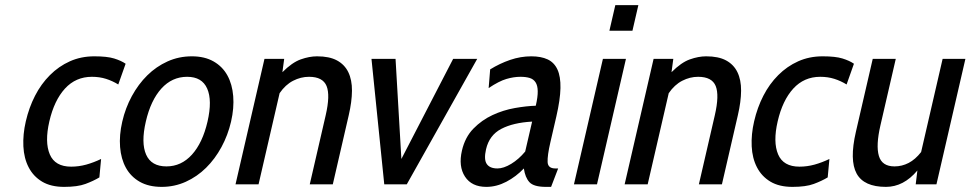

<svg xmlns="http://www.w3.org/2000/svg" viewBox="-20 -720 3791 750"><path d="M230.7 10C265.4 10 293.1 6.2 313.8 -1.5C334.6 -9.2 352.7 -17.7 368.2 -27L374.9 -99C355.4 -89.7 336 -82.3 316.8 -77C297.5 -71.7 277.9 -69 257.9 -69C215.9 -69 188.1 -85 174.5 -117C160.9 -149 160.3 -192 172.8 -246C185.4 -300.7 205.8 -343.3 233.8 -374C261.9 -404.7 297 -420 339 -420C359 -420 377.3 -417.3 394.1 -412C410.9 -406.7 426.9 -399.3 442 -390L470.7 -471C459.3 -479 444.3 -485.8 426 -491.5C407.6 -497.2 381.8 -500 348.4 -500C313.8 -500 281.9 -493.5 252.9 -480.5C223.9 -467.5 197.9 -449.5 175 -426.5C152 -403.5 132.6 -376.7 116.9 -346C101.1 -315.3 89.1 -282 80.8 -246C72.9 -212 69.8 -179.5 71.3 -148.5C72.8 -117.5 79.6 -90.2 91.9 -66.5C104.1 -42.8 121.6 -24.2 144.4 -10.5C167.3 3.2 196 10 230.7 10Z M611.7 10C645 10 676.4 3.3 705.8 -10C735.2 -23.3 761.6 -41.5 784.9 -64.5C808.2 -87.5 828.3 -114.5 845.1 -145.5C861.9 -176.5 874.4 -209.7 882.6 -245C890.7 -280.3 893.5 -313.5 891 -344.5C888.5 -375.5 880.9 -402.5 868.2 -425.5C855.5 -448.5 837.6 -466.7 814.3 -480C791.1 -493.3 762.8 -500 729.4 -500C695.4 -500 663.7 -493.3 634.3 -480C604.9 -466.7 578.5 -448.5 555.2 -425.5C531.9 -402.5 511.9 -375.5 495 -344.5C478.2 -313.5 465.7 -280.3 457.6 -245C449.4 -209.7 446.6 -176.5 449.1 -145.5C451.6 -114.5 459.2 -87.5 471.9 -64.5C484.6 -41.5 502.6 -23.3 525.8 -10C549.1 3.3 577.7 10 611.7 10ZM711 -420C749.6 -420 775.8 -404.7 789.3 -374C802.9 -343.3 803.3 -300.3 790.6 -245C777.8 -189.7 757.5 -146.7 729.8 -116C702 -85.3 668.8 -70 630.2 -70C590.8 -70 564.4 -85.3 550.8 -116C537.2 -146.7 536.8 -189.7 549.6 -245C562.3 -300.3 582.6 -343.3 610.3 -374C638.1 -404.7 671.6 -420 711 -420Z M1190 0H1280L1342.3 -270C1350.5 -305.3 1354.7 -337.2 1354.9 -365.5C1355.1 -393.8 1350.3 -418 1340.6 -438C1330.9 -458 1316.1 -473.3 1296.2 -484C1276.4 -494.7 1250.4 -500 1218.4 -500C1198.4 -500 1177.2 -496 1154.7 -488C1132.2 -480 1108.3 -463.3 1083.1 -438L1090.1 -490H1013.1L900 0H990L1072.2 -356C1087.3 -378 1104.8 -394.2 1124.9 -404.5C1144.9 -414.8 1165.6 -420 1187 -420C1223 -420 1245.9 -408 1255.7 -384C1265.4 -360 1264.3 -322 1252.3 -270Z M1569 0 1844.1 -490H1750.1L1547.9 -99L1525.1 -490H1431.1L1481 0Z M2132.7 10 2160.3 -62H2149.3C2130 -62 2119.9 -70.3 2119.1 -87C2118.3 -103.7 2121.9 -129.7 2130.1 -165L2153.2 -265C2163.3 -309 2168.7 -346 2169.3 -376C2169.9 -406 2166 -430.2 2157.5 -448.5C2149.1 -466.8 2136.3 -480 2119.2 -488C2102 -496 2080.8 -500 2055.4 -500C2027.4 -500 1999.9 -495.3 1972.7 -486C1945.5 -476.7 1919.5 -464.3 1894.7 -449L1888.8 -376C1915.6 -394 1938.7 -405.8 1958 -411.5C1977.3 -417.2 1995.6 -420 2013 -420C2027 -420 2039 -418.5 2048.9 -415.5C2058.9 -412.5 2066.6 -406.8 2072 -398.5C2077.4 -390.2 2080.3 -378.7 2080.5 -364C2080.8 -349.3 2078.3 -330.3 2072.9 -307C2048.7 -306.3 2021.5 -303.3 1991.3 -298C1961.1 -292.7 1931.9 -283.5 1903.9 -270.5C1875.9 -257.5 1851 -239.8 1829.2 -217.5C1807.4 -195.2 1792.5 -166.7 1784.5 -132C1774.9 -90.7 1778.9 -56.7 1796.4 -30C1813.9 -3.3 1841.7 10 1879.7 10C1906.4 10 1932.4 3.3 1957.8 -10C1983.2 -23.3 2006.1 -40.7 2026.3 -62C2029.6 -38.7 2036.8 -20.8 2048 -8.5C2059.1 3.8 2080.7 10 2112.7 10ZM2058.6 -245 2031.5 -128C2014.9 -108 1996.7 -92 1977 -80C1957.2 -68 1939.3 -62 1923.3 -62C1903.3 -62 1889.3 -67.8 1881.4 -79.5C1873.4 -91.2 1872.5 -110.3 1878.6 -137C1887.1 -173.7 1906.9 -200.2 1938 -216.5C1969.1 -232.8 2009.3 -242.3 2058.6 -245Z M2360.5 -600H2450.5L2473.6 -700H2383.6ZM2222 0H2312L2425.1 -490H2335.1Z M2710 0H2800L2862.3 -270C2870.5 -305.3 2874.7 -337.2 2874.9 -365.5C2875.1 -393.8 2870.3 -418 2860.6 -438C2850.9 -458 2836.1 -473.3 2816.2 -484C2796.4 -494.7 2770.4 -500 2738.4 -500C2718.4 -500 2697.2 -496 2674.7 -488C2652.2 -480 2628.3 -463.3 2603.1 -438L2610.1 -490H2533.1L2420 0H2510L2592.2 -356C2607.3 -378 2624.8 -394.2 2644.9 -404.5C2664.9 -414.8 2685.6 -420 2707 -420C2743 -420 2765.9 -408 2775.7 -384C2785.4 -360 2784.3 -322 2772.3 -270Z M3075.7 10C3110.4 10 3138.1 6.2 3158.8 -1.5C3179.6 -9.2 3197.7 -17.7 3213.2 -27L3219.9 -99C3200.4 -89.7 3181 -82.3 3161.8 -77C3142.5 -71.7 3122.9 -69 3102.9 -69C3060.9 -69 3033.1 -85 3019.5 -117C3005.9 -149 3005.3 -192 3017.8 -246C3030.4 -300.7 3050.8 -343.3 3078.8 -374C3106.9 -404.7 3142 -420 3184 -420C3204 -420 3222.3 -417.3 3239.1 -412C3255.9 -406.7 3271.9 -399.3 3287 -390L3315.7 -471C3304.3 -479 3289.3 -485.8 3271 -491.5C3252.6 -497.2 3226.8 -500 3193.4 -500C3158.8 -500 3126.9 -493.5 3097.9 -480.5C3068.9 -467.5 3042.9 -449.5 3020 -426.5C2997 -403.5 2977.6 -376.7 2961.9 -346C2946.1 -315.3 2934.1 -282 2925.8 -246C2917.9 -212 2914.8 -179.5 2916.3 -148.5C2917.8 -117.5 2924.6 -90.2 2936.9 -66.5C2949.1 -42.8 2966.6 -24.2 2989.4 -10.5C3012.3 3.2 3041 10 3075.7 10Z M3557 0H3638L3751.1 -490H3662.1L3578.1 -126C3563 -106.7 3546.7 -92.5 3529.3 -83.5C3511.9 -74.5 3493.5 -70 3474.2 -70C3441.5 -70 3421.1 -83.7 3413.1 -111C3405.1 -138.3 3407.1 -178 3419.1 -230L3479.1 -490H3389.1L3323.3 -205C3306.2 -131 3307.2 -76.7 3326.2 -42C3345.2 -7.3 3383.4 10 3440.7 10C3486.7 10 3527.6 -11.3 3563.5 -54Z"/></svg>

Font: Cabin Condensed
Style: Regular
Weight: 400
Italic angle: -13°
Designer: Pablo Impallari
Foundry: Pablo Impallari. www.impallari.com Igino Marini. www.ikern.com
Version: Version 1.006